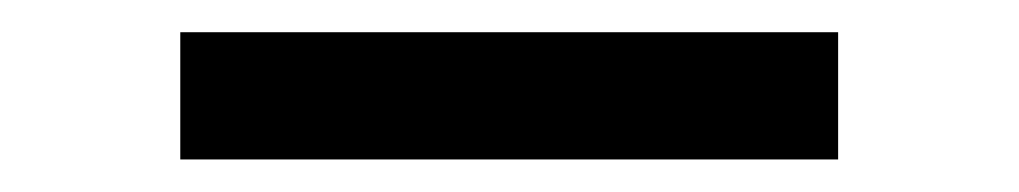

<svg xmlns="http://www.w3.org/2000/svg" viewBox="-20 -846 626 118"><path d="M90.8 -748V-826.2H495.1V-748Z"/></svg>

Font: Consola Mono
Style: Book
Weight: 400
Monospace: yes
Version: Version 2.001